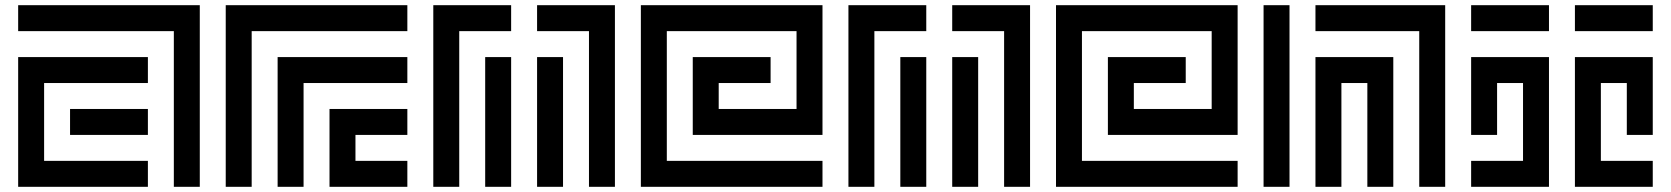

<svg xmlns="http://www.w3.org/2000/svg" viewBox="-20 -720 6440 740"><path d="M50 -700V-600H650V0H750V-700ZM50 -500V0H550V-100H150V-400H550V-500ZM550 -200V-300H250V-200Z M850 -700V0H950V-600H1550V-700ZM1050 -500V0H1150V-400H1550V-500ZM1250 -300V0H1550V-100H1350V-200H1550V-300Z M1650 -700V0H1750V-600H1950V-700ZM2050 -700V-600H2250V0H2350V-700ZM1950 0V-500H1850V0ZM2150 0V-500H2050V0Z M3150 -700H2450V0H3150V-100H2550V-600H3050V-300H2750V-400H2950V-500H2650V-200H3150Z M3250 -700V0H3350V-600H3550V-700ZM3650 -700V-600H3850V0H3950V-700ZM3550 0V-500H3450V0ZM3750 0V-500H3650V0Z M4750 -700H4050V0H4750V-100H4150V-600H4650V-300H4350V-400H4550V-500H4250V-200H4750Z M4950 0V-700H4850V0ZM5050 -700V-600H5450V0H5550V-700ZM5050 -500V0H5150V-400H5250V0H5350V-500Z M5950 -600V-700H5650V-600ZM6050 -600H6350V-700H6050ZM5650 -500V-200H5750V-400H5850V-100H5650V0H5950V-500ZM6050 -500V0H6350V-100H6150V-400H6250V-200H6350V-500Z"/></svg>

Font: Mourier
Style: Regular
Weight: 400
Designer: Eric Mourier
Foundry: Velvetyne Type Foundry
Version: Version 2.000;hotconv 1.0.109;makeotfexe 2.5.65596